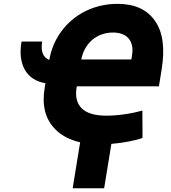

<svg xmlns="http://www.w3.org/2000/svg" viewBox="-20 -757 910 1022"><path d="M94.5 -535.9H204.5Q191.4 -459.9 242.2 -437.5Q250 -482.2 267.2 -521.7Q284.4 -561.1 309.7 -594.3Q334.9 -627.5 367 -653.9Q399.1 -680.4 436.8 -698.7Q474.4 -717 517 -726.7Q559.7 -736.5 605.1 -736.5Q674.7 -736.5 724.4 -713.6Q774.1 -690.7 805.8 -644.9Q837 -599.4 845.5 -535.7Q854 -471.9 840.6 -388.5L826 -297.6H388.8L387.8 -291.2Q375.7 -219.5 415 -180.4Q454.2 -141.3 547.2 -141.3Q570.3 -141.3 594.6 -143.3Q619 -145.2 643.5 -148.8Q668 -152.3 691.9 -157.3Q715.9 -162.3 737.9 -168.3L738.6 -23.1Q725.5 -17.8 706.9 -13Q688.2 -8.2 666.4 -3.9Q644.5 0.4 620.6 3.6Q596.6 6.7 572.8 8.9L534.4 245H366.8L406.6 0.4Q323.5 -18.5 273.8 -69.2Q234 -110.1 220 -164.8Q206 -219.5 218 -291.2L221.9 -313.9Q184.3 -320.3 156.6 -338.4Q128.9 -356.5 112.6 -384.9Q96.2 -413.4 91.4 -451.3Q86.6 -489.3 94.5 -535.9ZM679.3 -440.3 682.5 -461.6Q687.5 -490.4 682.9 -513.1Q678.3 -535.9 665.3 -551.5Q652.3 -567.1 631 -575.5Q609.7 -583.8 581 -583.8Q548.3 -583.8 520.1 -573.3Q491.8 -562.9 470 -543.9Q448.2 -524.9 433.4 -498.6Q418.7 -472.3 412.6 -440.3Z"/></svg>

Font: Inter P Extra Bold
Style: Italic
Weight: 800
Italic angle: 9.39999°
Designer: Rasmus Andersson
Foundry: rsms
Version: Version 3.018;git-588b23468